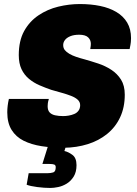

<svg xmlns="http://www.w3.org/2000/svg" viewBox="-20 -720 679 951"><path d="M297 12Q237 12 186 4Q135 -4 97 -23Q59 -42 37.5 -76.5Q16 -111 16 -164Q16 -179 18 -196Q20 -213 24 -230H222Q218 -217 217 -209Q216 -201 216 -194Q216 -174 225.5 -163.5Q235 -153 252.5 -149Q270 -145 293 -145Q306 -145 320.5 -147.5Q335 -150 348 -155.5Q361 -161 369 -172Q377 -183 377 -199Q377 -215 365 -226Q353 -237 332.5 -245Q312 -253 287 -260Q262 -267 234 -275Q205 -285 176 -297.5Q147 -310 123.5 -329.5Q100 -349 86.5 -377.5Q73 -406 73 -447Q73 -518 99.5 -566Q126 -614 170.5 -644Q215 -674 268.5 -687Q322 -700 375 -700Q430 -700 476 -690.5Q522 -681 556.5 -660.5Q591 -640 610 -608Q629 -576 629 -531Q629 -523 628 -511.5Q627 -500 622 -477H427Q429 -488 429.5 -493.5Q430 -499 430 -503Q430 -522 416.5 -535Q403 -548 372 -548Q346 -548 328 -540.5Q310 -533 301.5 -521.5Q293 -510 293 -497Q293 -482 301 -472Q309 -462 323.5 -453.5Q338 -445 357 -438.5Q376 -432 399 -426Q431 -417 466 -405.5Q501 -394 531 -374.5Q561 -355 579.5 -325.5Q598 -296 598 -251Q598 -188 575 -139Q552 -90 510.5 -56.5Q469 -23 414.5 -6Q360 11 297 12ZM230 211Q199 211 164.5 206.5Q130 202 112 195L122 138H213Q231 138 243.5 134Q256 130 256 108Q256 98 248.5 95Q241 92 223 92H190L231 -39H320L299 28Q318 32 338.5 47Q359 62 359 98Q359 132 345 154.5Q331 177 310.5 189.5Q290 202 268 206.5Q246 211 230 211Z"/></svg>

Font: Archivo SemiCondensed Black
Style: Italic
Weight: 900
Width: 4
Italic angle: -10°
Designer: Hector Gatti
Foundry: Omnibus-Type
Version: Version 2.001